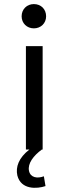

<svg xmlns="http://www.w3.org/2000/svg" viewBox="-20 -733 306 941"><path d="M107 0H124C71 41 56 86 65 127C83 198 162 193 203 179L195 131C163 143 129 138 122 104C115 68 144 30 185 0H189V-507H107ZM86 -653C86 -619 112 -594 146 -594C180 -594 206 -619 206 -653C206 -688 181 -713 146 -713C112 -713 86 -688 86 -653Z"/></svg>

Font: Vanilla Cream Book
Style: Regular
Weight: 400
Designer: Jeremy Tribby, Jinavaṁso
Foundry: Tribby Type
Version: Version 1.422;Glyphs 3.1.2 (3151)